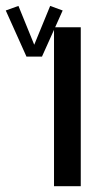

<svg xmlns="http://www.w3.org/2000/svg" viewBox="-117 -639 366 659"><path d="M72.3 -545.4 98.1 -603 55.2 -618.7 0.5 -485.4 -53.7 -618.7 -97.2 -603 -26.4 -445.3 -26.9 -444.8H27.8L27.3 -445.3L68.4 -536.6V0H160.2V-545.4Z"/></svg>

Font: SG Kara
Style: Regular
Weight: 400
Designer: Damoon Khanjanzadeh
Version: Version 1.000